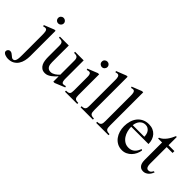

<svg xmlns="http://www.w3.org/2000/svg" viewBox="-62 -1094 1829 1829"><g transform="rotate(45 852.0 -180.0)"><path d="M147 -452.1Q147 -436.5 135.7 -425.3Q124.5 -414.1 108.9 -414.1Q93.3 -414.1 82.5 -424.8Q71.8 -435.5 71.8 -452.1Q71.8 -467.3 82.8 -478Q93.8 -488.8 108.9 -488.8Q124 -488.8 135.5 -478Q147 -467.3 147 -452.1ZM141.1 -6.8Q141.1 25.9 134.3 56.4Q127.4 86.9 111.8 110.6Q96.2 134.3 70.8 148.7Q45.4 163.1 7.8 163.1Q0 163.1 -11.2 161.1Q-22.5 159.2 -33 154.8Q-43.5 150.4 -50.8 143.3Q-58.1 136.2 -58.1 126Q-58.1 113.3 -49.3 103.8Q-40.5 94.2 -27.8 94.2Q-15.1 94.2 -5.6 100.3Q3.9 106.4 12 113.5Q20 120.6 28.1 126.7Q36.1 132.8 45.9 132.8Q58.1 132.8 65.2 124.5Q72.3 116.2 75.4 103Q78.6 89.8 79.3 73.2Q80.1 56.6 80.1 40V-225.6Q80.1 -240.7 79.3 -254.2Q78.6 -267.6 76.2 -277.1Q73.7 -286.6 68.1 -292.2Q62.5 -297.9 53.2 -297.9Q41.5 -297.9 27.8 -293L22.9 -306.2L125 -347.2H141.1Z M485.8 11.2H468.8V-61Q457.5 -48.8 444.8 -36.1Q432.1 -23.4 417.7 -12.9Q403.3 -2.4 387.5 4.4Q371.6 11.2 354 11.2Q326.7 11.2 309.6 -1Q292.5 -13.2 283 -32.2Q273.4 -51.3 270.3 -74.7Q267.1 -98.1 267.1 -120.1V-271Q267.1 -287.6 264.2 -297.9Q261.2 -308.1 254.4 -313.7Q247.6 -319.3 236.6 -321.3Q225.6 -323.2 210 -323.2V-336.9H329.1V-111.8Q329.1 -97.2 331.3 -83.5Q333.5 -69.8 339.6 -59.1Q345.7 -48.3 356.7 -41.7Q367.7 -35.2 384.8 -35.2Q397 -35.2 408.7 -39.6Q420.4 -43.9 431.2 -50.8Q441.9 -57.6 451.4 -66.2Q460.9 -74.7 468.8 -83V-273.9Q468.8 -289.1 465.6 -298.8Q462.4 -308.6 455.8 -314Q449.2 -319.3 438.7 -321.3Q428.2 -323.2 414.1 -323.2V-336.9H529.8V-88.9Q529.8 -83.5 530.3 -74.7Q530.8 -65.9 533 -57.9Q535.2 -49.8 539.8 -43.9Q544.4 -38.1 552.7 -38.1Q567.4 -38.1 583 -43.9L587.9 -30.8Z M734.9 -452.1Q734.9 -436.5 724.1 -425.3Q713.4 -414.1 697.8 -414.1Q682.1 -414.1 671.1 -424.8Q660.2 -435.5 660.2 -452.1Q660.2 -467.8 671.1 -478.3Q682.1 -488.8 697.8 -488.8Q712.9 -488.8 723.9 -478Q734.9 -467.3 734.9 -452.1ZM614.7 0V-14.2Q631.3 -14.2 641.6 -16.6Q651.9 -19 657.5 -25.4Q663.1 -31.7 665 -42.2Q667 -52.7 667 -68.8V-249Q667 -257.3 666.3 -266.1Q665.5 -274.9 662.8 -282.2Q660.2 -289.6 655 -294.2Q649.9 -298.8 641.1 -298.8Q635.3 -298.8 628.4 -297.1Q621.6 -295.4 614.7 -293L609.9 -306.2L711.9 -347.2H728V-68.8Q728 -52.7 730 -42.2Q731.9 -31.7 737.5 -25.4Q743.2 -19 753.2 -16.6Q763.2 -14.2 779.8 -14.2V0Z M824.7 0V-14.2Q842.3 -14.2 852.3 -18.3Q862.3 -22.5 867.4 -30.3Q872.6 -38.1 873.8 -49.6Q875 -61 875 -76.2V-414.6Q875 -426.8 874.3 -437.7Q873.5 -448.7 870.6 -457Q867.7 -465.3 862.3 -470.2Q856.9 -475.1 847.7 -475.1Q841.8 -475.1 836.4 -473.9Q831.1 -472.7 824.7 -470.2L818.8 -482.9L919.9 -522.9H936V-76.2Q936 -59.1 937.7 -47.4Q939.5 -35.6 945.1 -28.3Q950.7 -21 961.4 -17.6Q972.2 -14.2 990.7 -14.2V0Z M1034.7 0V-14.2Q1052.2 -14.2 1062.3 -18.3Q1072.3 -22.5 1077.4 -30.3Q1082.5 -38.1 1083.7 -49.6Q1085 -61 1085 -76.2V-414.6Q1085 -426.8 1084.2 -437.7Q1083.5 -448.7 1080.6 -457Q1077.6 -465.3 1072.3 -470.2Q1066.9 -475.1 1057.6 -475.1Q1051.8 -475.1 1046.4 -473.9Q1041 -472.7 1034.7 -470.2L1028.8 -482.9L1129.9 -522.9H1146V-76.2Q1146 -59.1 1147.7 -47.4Q1149.4 -35.6 1155 -28.3Q1160.6 -21 1171.4 -17.6Q1182.1 -14.2 1200.7 -14.2V0Z M1529.8 -123Q1525.9 -96.7 1514.4 -72.5Q1502.9 -48.3 1484.9 -29.8Q1466.8 -11.2 1443.1 0Q1419.4 11.2 1391.6 11.2Q1355.5 11.2 1327.9 -3.9Q1300.3 -19 1281.7 -43.9Q1263.2 -68.8 1253.9 -100.3Q1244.6 -131.8 1244.6 -165Q1244.6 -201.7 1254.2 -234.6Q1263.7 -267.6 1283 -292.5Q1302.2 -317.4 1331.8 -332.3Q1361.3 -347.2 1400.9 -347.2Q1431.2 -347.2 1455.1 -336.9Q1479 -326.7 1495.6 -308.3Q1512.2 -290 1521 -264.9Q1529.8 -239.7 1529.8 -210H1296.9Q1296.9 -182.6 1304.2 -154.3Q1311.5 -126 1326.7 -102.8Q1341.8 -79.6 1365 -64.7Q1388.2 -49.8 1419.9 -49.8Q1439.5 -49.8 1454.8 -55.9Q1470.2 -62 1482.2 -73Q1494.1 -84 1502.9 -98.9Q1511.7 -113.8 1518.6 -130.9ZM1452.6 -231Q1452.6 -247.6 1448.5 -263.9Q1444.3 -280.3 1435.3 -292.7Q1426.3 -305.2 1412.6 -313Q1398.9 -320.8 1379.9 -320.8Q1360.8 -320.8 1346.2 -313.2Q1331.5 -305.7 1321 -293.2Q1310.5 -280.8 1304.4 -264.4Q1298.3 -248 1296.9 -231Z M1761.7 -62Q1757.8 -47.9 1750 -34.7Q1742.2 -21.5 1731.2 -11.2Q1720.2 -1 1706.5 5.1Q1692.9 11.2 1677.7 11.2Q1657.7 11.2 1645 3.7Q1632.3 -3.9 1624.5 -16.4Q1616.7 -28.8 1613.8 -44.9Q1610.8 -61 1610.8 -78.1V-312H1557.6V-323.2Q1576.7 -330.6 1592.5 -344.2Q1608.4 -357.9 1621.3 -375.2Q1634.3 -392.6 1644.3 -411.6Q1654.3 -430.7 1661.6 -448.2H1672.9V-336.9H1752V-312H1672.9V-86.9Q1672.9 -78.6 1674.1 -68.8Q1675.3 -59.1 1678.7 -50.5Q1682.1 -42 1688.7 -36.4Q1695.3 -30.8 1705.6 -30.8Q1722.2 -30.8 1731.9 -39.3Q1741.7 -47.9 1747.6 -62Z"/></g></svg>

Font: Scheherazade Rohingya
Style: Regular
Weight: 400
Designer: SIL International
Foundry: SIL International
Version: Version 2.000 (build 440/429)